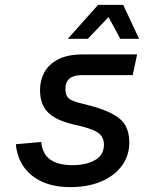

<svg xmlns="http://www.w3.org/2000/svg" viewBox="-20 -755 640 787"><path d="M268 12Q170 12 111 -35.5Q52 -83 45 -164L149 -173Q154 -123 186.5 -100.5Q219 -78 277 -78Q332 -78 369 -98.5Q406 -119 406 -162Q406 -182 396.5 -196.5Q387 -211 361 -222Q335 -233 285 -244Q210 -261 177 -294Q144 -327 144 -386Q144 -425 161.5 -458Q179 -491 218 -511.5Q257 -532 321 -532H542L524 -447H315Q248 -447 248 -390Q248 -365 261 -352.5Q274 -340 318 -330Q394 -312 435.5 -291Q477 -270 493.5 -241.5Q510 -213 510 -171Q510 -117 479.5 -75.5Q449 -34 394.5 -11Q340 12 268 12ZM258 -596 382 -735H485L550 -596H473L425 -685L340 -596Z"/></svg>

Font: Geist Mono Medium
Style: Italic
Weight: 500
Italic angle: -12°
Monospace: yes
Designer: Basement.studio, Andrés Briganti, Mateo Zaragoza
Foundry: Basement.studio, Vercel, Andrés Briganti, Guido Ferreyra, Mateo Zaragoza
Version: Version 1.500; ttfautohint (v1.8.4.7-5d5b)